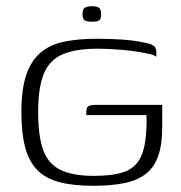

<svg xmlns="http://www.w3.org/2000/svg" viewBox="-20 -591 583 619"><path d="M281 8Q215 8 170.5 -4Q126 -16 99.5 -43.5Q73 -71 61 -116.5Q49 -162 49 -230Q49 -303 64.5 -349Q80 -395 110.5 -421Q141 -447 186 -456.5Q231 -466 291 -466Q334 -466 372.5 -463.5Q411 -461 444 -454Q461 -451 470 -446.5Q479 -442 481.5 -436Q484 -430 484 -423V-408Q477 -414 460 -417.5Q443 -421 421.5 -424.5Q400 -428 377 -430Q354 -432 332.5 -433Q311 -434 296 -434Q223 -434 181 -415.5Q139 -397 121 -352.5Q103 -308 103 -230Q103 -153 119 -108Q135 -63 174.5 -43.5Q214 -24 283 -24Q343 -24 379.5 -36.5Q416 -49 433 -83Q450 -117 452 -180Q453 -195 452.5 -205.5Q452 -216 452 -220H258Q258 -234 259.5 -240.5Q261 -247 268 -250Q275 -253 288 -253H503V-182Q503 -126 490.5 -89.5Q478 -53 451.5 -31.5Q425 -10 382.5 -1Q340 8 281 8ZM277 -521Q263 -521 254.5 -524.5Q246 -528 246 -545Q246 -563 255 -567Q264 -571 277 -571Q291 -571 298.5 -566.5Q306 -562 306 -545Q306 -528 298.5 -524.5Q291 -521 277 -521Z"/></svg>

Font: Genos Thin Light
Style: Regular
Weight: 300
Version: Version 1.010